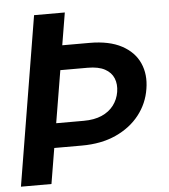

<svg xmlns="http://www.w3.org/2000/svg" viewBox="-52 -775 724 823"><g transform="rotate(-5 310.0 -364.0)"><path d="M125 -727.5H257.3L136.2 0H4.9ZM162.6 -588.4H351.6Q436 -588.4 489.7 -559.6Q543.5 -530.8 565.4 -481.4Q587.4 -432.1 577.1 -370.6Q567.4 -308.6 528.8 -259.3Q490.2 -210 427.2 -181.4Q364.3 -152.8 280.3 -152.8H91.8L108.9 -257.8H297.4Q343.3 -257.8 375.5 -272Q407.7 -286.1 426.8 -311.3Q445.8 -336.4 451.2 -368.7Q456.5 -401.4 446 -427.2Q435.5 -453.1 408 -468Q380.4 -482.9 334 -482.9H145.5Z"/></g></svg>

Font: Inter Tight SemiBold
Style: Italic
Weight: 600
Italic angle: -9.39999°
Designer: Rasmus Andersson
Foundry: rsms
Version: Version 3.004